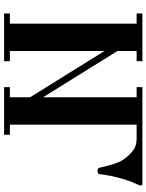

<svg xmlns="http://www.w3.org/2000/svg" viewBox="94 -828 733 962"><g transform="rotate(90 461.0 -346.5)"><path d="M47 0V-29H98V-664H47V-693H286V-664H235V-568L467 -195V-664H416V-693H898Q909 -693 909 -687Q909 -683 907.5 -677.5Q906 -672 904 -669Q891 -643 879.5 -606.5Q868 -570 861 -535Q854 -500 852 -477Q852 -473 846.5 -470.5Q841 -468 836 -468Q832 -468 826.5 -470Q821 -472 820 -477Q817 -492 811 -515.5Q805 -539 796.5 -562.5Q788 -586 776 -602Q757 -628 734 -646Q711 -664 676 -664H604V-29H655V0H416V-29H467V-130L235 -503V-29H286V0Z"/></g></svg>

Font: Monomakh
Style: Regular
Weight: 400
Version: Version 1.200; ttfautohint (v1.8.4.7-5d5b)